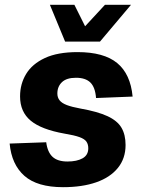

<svg xmlns="http://www.w3.org/2000/svg" viewBox="-20 -764 604 796"><path d="M241.2 12Q134.6 12 81.3 -34.9Q28 -81.8 20 -168.8L171.6 -174.2Q177 -133 198 -113.7Q219 -94.4 259.8 -94.4Q298.8 -94.4 322.4 -107.7Q346 -121 346 -149.2Q346 -165.6 338.4 -176.7Q330.8 -187.8 309.7 -195.5Q288.6 -203.2 247.6 -210Q151.6 -227 107.4 -263.6Q63.2 -300.2 63.2 -364.4Q63.2 -416 88.4 -457.5Q113.6 -499 166.2 -523.5Q218.8 -548 301.4 -548Q410.6 -548 465.8 -502.6Q521 -457.2 529.8 -363.6L378.2 -357.6Q374.8 -402.2 354.7 -421.9Q334.6 -441.6 295 -441.6Q256 -441.6 236.9 -423.4Q217.8 -405.2 217.8 -376.4Q217.8 -359.8 227 -348.1Q236.2 -336.4 257.2 -328.4Q278.2 -320.4 313.4 -314Q384.8 -301.4 425.7 -282.4Q466.6 -263.4 483.6 -234.5Q500.6 -205.6 500.6 -162.8Q500.6 -107.2 468.7 -67.8Q436.8 -28.4 378.8 -8.2Q320.8 12 241.2 12ZM250 -591.4 186.8 -744.2H288.4L343 -634.6H313.8L415.2 -744.2H523.2L394.4 -591.4Z"/></svg>

Font: Geist
Style: Italic
Weight: 400
Italic angle: -12°
Designer: Basement.studio, Andrés Briganti, Mateo Zaragoza
Foundry: Basement.studio, Vercel, Andrés Briganti, Guido Ferreyra, Mateo Zaragoza
Version: Version 1.500